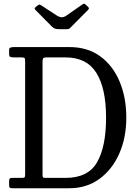

<svg xmlns="http://www.w3.org/2000/svg" viewBox="-20 -1000 732 1020"><path d="M28.5 -17V-36Q28.5 -48 31.5 -51.5Q34.5 -55 46 -55H98Q109.5 -55 111.5 -59.2Q113.5 -63.5 113.5 -75V-673Q113.5 -686 111.2 -690.5Q109 -695 96 -695H57Q41.5 -695 35 -697.5Q28.5 -700 28.5 -713V-735.5Q28.5 -745 36.5 -747.5Q44.5 -750 56 -750H348.5Q445 -750 512.5 -700.8Q580 -651.5 615.5 -566.5Q651 -481.5 651 -375Q651 -268.5 613.5 -183.8Q576 -99 508 -49.5Q440 0 348.5 0H46Q35 0 31.8 -3.2Q28.5 -6.5 28.5 -17ZM224 -55H328.5Q448 -55 495.8 -138.2Q543.5 -221.5 543.5 -375Q543.5 -530.5 492 -612.8Q440.5 -695 328.5 -695H225Q215 -695 210.5 -691.2Q206 -687.5 206 -673V-72Q206 -60 208.8 -57.5Q211.5 -55 224 -55ZM254 -860.5 172 -943.5Q165.5 -950 164.2 -953.8Q163 -957.5 170 -963L179 -970Q187 -976.5 190.8 -975.5Q194.5 -974.5 203 -969L281 -918Q296 -908.5 307.8 -908.2Q319.5 -908 334 -918L417 -976Q425 -981.5 428.8 -980Q432.5 -978.5 439 -971.5L444 -967.5Q451 -961 452.2 -957Q453.5 -953 446.5 -946L358 -857Q352.5 -851.5 348.8 -848.2Q345 -845 333 -845H293Q277.5 -845 269.2 -849.2Q261 -853.5 254 -860.5Z"/></svg>

Font: Besley* Narrow
Style: Regular
Weight: 400
Width: 4
Designer: Owen Earl
Foundry: indestructible type*
Version: Version 3.000; ttfautohint (v1.8.3)